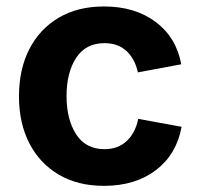

<svg xmlns="http://www.w3.org/2000/svg" viewBox="-20 -573 628 603"><path d="M306.6 10.7Q224.1 10.7 164.3 -24.7Q104.5 -60.1 72 -123.3Q39.6 -186.5 39.6 -270.5Q39.6 -355 72 -418.5Q104.5 -481.9 164.3 -517.3Q224.1 -552.7 306.6 -552.7Q403.8 -552.7 468.8 -504.2Q533.7 -455.6 549.3 -371.1L413.1 -345.7Q403.8 -388.2 377.2 -412.8Q350.6 -437.5 308.1 -437.5Q249.5 -437.5 219.2 -391.4Q189 -345.2 189 -271Q189 -197.8 219.2 -151.1Q249.5 -104.5 308.1 -104.5Q350.6 -104.5 377.9 -130.1Q405.3 -155.8 414.1 -199.7L550.3 -174.8Q534.7 -88.4 469.7 -38.8Q404.8 10.7 306.6 10.7Z"/></svg>

Font: Inter-Bold
Style: Bold
Weight: 700
Designer: Rasmus Andersson
Foundry: rsms
Version: Version 4.000;git-a52131595